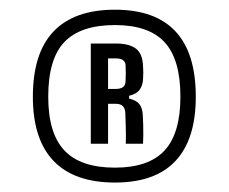

<svg xmlns="http://www.w3.org/2000/svg" viewBox="-20 -892 484 406"><path d="M223 -506Q137 -506 93.2 -551.8Q49.5 -597.5 49.5 -687.5Q49.5 -779.5 93.2 -825.5Q137 -871.5 223 -871.5Q308.5 -871.5 351.2 -825.5Q394 -779.5 394 -687.5Q394 -597.5 351.2 -551.8Q308.5 -506 223 -506ZM223 -537.5Q294.5 -537.5 328 -573.8Q361.5 -610 361.5 -687.5Q361.5 -766.5 328 -802.8Q294.5 -839 223 -839Q150.5 -839 116.2 -803.2Q82 -767.5 82 -687.5Q82 -610 116.2 -573.8Q150.5 -537.5 223 -537.5ZM172 -588V-800H225Q252.5 -800 267 -789.5Q281.5 -779 282.5 -751.5Q283 -747 283 -739Q283 -731 282.5 -725Q282 -711.5 275.2 -702.2Q268.5 -693 253 -689.5V-683.5Q268.5 -680 275 -671.5Q281.5 -663 282 -647.5Q282.5 -640.5 282.8 -629Q283 -617.5 283 -606.2Q283 -595 282.5 -588H246Q246.5 -604 246 -622Q245.5 -640 245 -652.5Q244.5 -672.5 225 -672.5H208.5V-588ZM208.5 -704H225.5Q235 -704 240.2 -708Q245.5 -712 245.5 -721Q246 -730 246 -737Q246 -744 245.5 -754.5Q244.5 -768.5 225 -768.5H208.5Z"/></svg>

Font: Big Shoulders Text Thin SemiBold
Style: Regular
Weight: 600
Version: Version 2.002